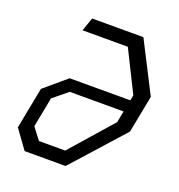

<svg xmlns="http://www.w3.org/2000/svg" viewBox="-132 -840 884 949"><g transform="rotate(20 310.0 -365.0)"><path d="M102 0H317.5L558.5 -269L596.5 -465L461 -730H191.5L166.5 -659H405L512.5 -443L507 -414.5H188L72.5 -316.5L30.5 -99ZM105 -132 135.5 -289.5 211.5 -351.5H494.5L483 -291L289.5 -71H151.5Z"/></g></svg>

Font: Monaspace Krypton Light
Style: Italic
Weight: 300
Italic angle: -11°
Designer: Riley Cran & the Lettermatic Team
Foundry: Lettermatic
Version: Version 1.101 (Monaspace Krypton)